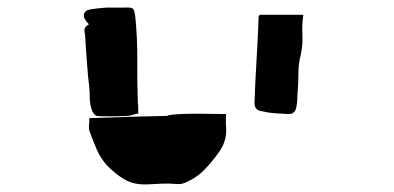

<svg xmlns="http://www.w3.org/2000/svg" viewBox="-20 -506 1040 507"><path d="M337 -464Q343 -406 342.5 -348.5Q342 -291 344 -234Q345 -228 345 -221Q345 -214 345 -206Q337 -205 330 -202.5Q323 -200 316 -200Q299 -199 282 -199Q265 -199 248 -199Q236 -199 232 -201.5Q228 -204 223 -214Q217 -231 217 -248.5Q217 -266 215 -283Q212 -306 210.5 -329.5Q209 -353 207 -376Q206 -389 205.5 -401Q205 -413 203 -424Q202 -435 215 -442Q208 -448 203 -458Q198 -468 207 -477Q210 -480 223.5 -482Q237 -484 250 -485Q263 -486 263 -486H309Q327 -487 331 -483Q335 -479 337 -464ZM667 -467H781Q777 -440 778.5 -413.5Q780 -387 774 -361Q768 -337 768 -312Q768 -287 766 -263Q765 -254 765 -244.5Q765 -235 763 -226Q762 -216 756.5 -210Q751 -204 739 -205Q722 -206 705.5 -207Q689 -208 673 -212Q652 -214 652 -234Q654 -292 657.5 -348.5Q661 -405 663 -463Q663 -463 663.5 -464Q664 -465 667 -467ZM422 -200Q422 -202 437.5 -203.5Q453 -205 476 -205.5Q499 -206 522.5 -205.5Q546 -205 561.5 -205Q577 -205 577 -205Q577 -192 576.5 -188Q576 -184 577 -171Q580 -136 560 -107Q542 -81 521 -59Q500 -37 470 -24Q459 -19 448 -20Q428 -22 407 -21Q386 -20 366 -19Q332 -18 306.5 -33.5Q281 -49 260 -72Q244 -91 234.5 -113.5Q225 -136 217 -158Q214 -165 215 -174Q216 -183 216 -194Q269 -196 320 -197.5Q371 -199 422 -200Z"/></svg>

Font: Palette Mosaic
Style: Regular
Weight: 400
Designer: Shibuyafont
Version: Version 1.001